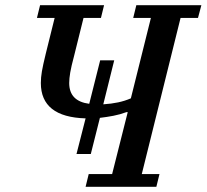

<svg xmlns="http://www.w3.org/2000/svg" viewBox="-20 -718 794 738"><path d="M321 -49H411L471 -287H466Q442 -278 416 -273Q390 -268 364 -265L329 -126H274L309 -263Q137 -268 137 -399Q137 -420 141 -443.5Q145 -467 156 -512L190 -649H122L134 -698H380L368 -649H301L265 -504Q254 -463 250 -439.5Q246 -416 246 -399Q246 -329 323 -319L365 -486H419L377 -317Q408 -319 434 -324.5Q460 -330 483 -340L560 -649H492L504 -698H754L741 -649H674L525 -49H593L581 0H309Z"/></svg>

Font: IBM Plex Serif Medium
Style: Italic
Weight: 500
Italic angle: -14°
Designer: Mike Abbink, Paul van der Laan, Pieter van Rosmalen
Foundry: Bold Monday
Version: Version 2.5